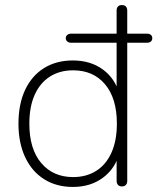

<svg xmlns="http://www.w3.org/2000/svg" viewBox="-20 -731 622 759"><path d="M268 8Q203 8 154.5 -22.5Q106 -53 79.5 -109.5Q53 -166 53 -242Q53 -319 79 -375Q105 -431 153.5 -461.5Q202 -492 268 -492Q338 -492 387 -456Q436 -420 452 -358H441V-562H262Q252 -562 246 -567Q240 -572 240 -580Q240 -588 246 -593Q252 -598 262 -598H453L441 -585V-689Q441 -700 446.5 -705.5Q452 -711 462 -711Q472 -711 477.5 -705.5Q483 -700 483 -689V-585L471 -598H560Q571 -598 576.5 -593Q582 -588 582 -580Q582 -572 576.5 -567Q571 -562 560 -562H483V-16Q483 -6 477.5 0Q472 6 462 6Q452 6 446.5 0Q441 -6 441 -16V-126H452Q436 -65 387 -28.5Q338 8 268 8ZM269 -31Q322 -31 361 -56Q400 -81 421 -128.5Q442 -176 442 -242Q442 -342 395.5 -397.5Q349 -453 269 -453Q216 -453 177 -428Q138 -403 117 -356Q96 -309 96 -242Q96 -142 143 -86.5Q190 -31 269 -31Z"/></svg>

Font: Nunito ExtraLight ExtraLight
Style: Regular
Weight: 250
Version: Version 3.602